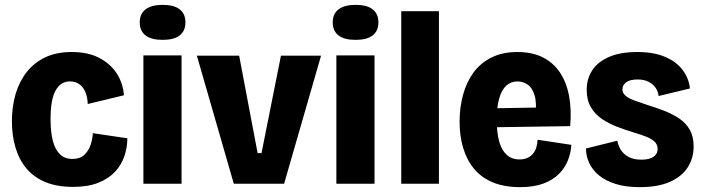

<svg xmlns="http://www.w3.org/2000/svg" viewBox="-20 -756 2896 790"><path d="M280 13Q215 13 167.5 -6.5Q120 -26 89.5 -62Q59 -98 44 -148Q29 -198 29 -257Q29 -317 44 -368.5Q59 -420 89.5 -459Q120 -498 166 -520Q212 -542 275 -542Q341 -542 387 -518.5Q433 -495 459.5 -455Q486 -415 490 -364L341 -328Q340 -358 330.5 -379Q321 -400 305 -410.5Q289 -421 268 -421Q248 -421 233.5 -411.5Q219 -402 208.5 -383Q198 -364 193 -335Q188 -306 188 -266Q188 -213 197.5 -176.5Q207 -140 227 -121Q247 -102 278 -102Q309 -102 327 -119Q345 -136 353 -160.5Q361 -185 362 -208L504 -187Q504 -150 492 -114Q480 -78 453.5 -49.5Q427 -21 384.5 -4Q342 13 280 13Z M570 0V-528H727V0ZM649 -592Q602 -592 578.5 -610.5Q555 -629 555 -664Q555 -699 579 -717.5Q603 -736 649 -736Q696 -736 719.5 -717.5Q743 -699 743 -664Q743 -629 719.5 -610.5Q696 -592 649 -592Z M942 0 790 -527H964L1040 -126H1056L1136 -527H1301L1149 0Z M1364 0V-528H1521V0ZM1443 -592Q1396 -592 1372.5 -610.5Q1349 -629 1349 -664Q1349 -699 1373 -717.5Q1397 -736 1443 -736Q1490 -736 1513.5 -717.5Q1537 -699 1537 -664Q1537 -629 1513.5 -610.5Q1490 -592 1443 -592Z M1631 0V-710H1786V0Z M2120 14Q2055 14 2008 -5.5Q1961 -25 1931 -61Q1901 -97 1886 -146.5Q1871 -196 1871 -256Q1871 -313 1885 -365Q1899 -417 1927.5 -456.5Q1956 -496 2001.5 -519Q2047 -542 2109 -542Q2170 -542 2213.5 -520Q2257 -498 2284 -457.5Q2311 -417 2321.5 -361Q2332 -305 2326 -237L1983 -232V-310L2220 -314L2183 -279Q2189 -333 2179.5 -364Q2170 -395 2151 -408Q2132 -421 2109 -421Q2082 -421 2063 -403.5Q2044 -386 2034 -351Q2024 -316 2024 -264Q2024 -180 2048 -140Q2072 -100 2117 -100Q2136 -100 2149.5 -106Q2163 -112 2172.5 -123Q2182 -134 2186.5 -148.5Q2191 -163 2192 -181L2331 -160Q2329 -128 2317 -97Q2305 -66 2280.5 -41Q2256 -16 2216.5 -1Q2177 14 2120 14Z M2612 14Q2555 14 2513.5 1Q2472 -12 2445 -34Q2418 -56 2404.5 -85Q2391 -114 2391 -145L2520 -177Q2523 -159 2533.5 -141Q2544 -123 2565 -111Q2586 -99 2619 -99Q2652 -99 2669 -111Q2686 -123 2686 -143Q2686 -161 2673.5 -173Q2661 -185 2638 -194Q2615 -203 2584 -212Q2552 -222 2519 -234.5Q2486 -247 2457.5 -266Q2429 -285 2411.5 -314.5Q2394 -344 2394 -386Q2394 -432 2417 -467Q2440 -502 2486.5 -522Q2533 -542 2602 -542Q2669 -542 2715.5 -522.5Q2762 -503 2788 -469Q2814 -435 2819 -392L2690 -361Q2688 -379 2678 -394Q2668 -409 2649.5 -419Q2631 -429 2604 -429Q2572 -429 2556.5 -417.5Q2541 -406 2541 -388Q2541 -374 2553 -363Q2565 -352 2588 -343.5Q2611 -335 2644 -324Q2680 -313 2714.5 -299.5Q2749 -286 2776 -267.5Q2803 -249 2818.5 -221.5Q2834 -194 2834 -153Q2834 -106 2810 -68Q2786 -30 2737 -8Q2688 14 2612 14Z"/></svg>

Font: Bricolage Grotesque 96pt ExtraBold SemiCondensed ExtraBold
Style: Regular
Weight: 800
Width: 4
Version: Version 1.001;gftools[0.9.33.dev8+g029e19f]